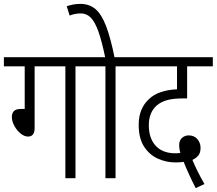

<svg xmlns="http://www.w3.org/2000/svg" viewBox="-20 -916 1114 987"><path d="M158 -575V-258Q158 -214 124 -214Q105 -214 86 -229.5Q67 -245 54 -268.5Q41 -292 41 -315Q41 -334 51.5 -345Q62 -356 89 -356H107V-575H0V-622H458V-575H368V0H316V-575Z M574 -575V0H522V-575H445V-622H664V-575ZM522 -615Q504 -703 486 -753.5Q468 -804 446.5 -825.5Q425 -847 396 -847Q379 -847 364.5 -844Q350 -841 338 -836L323 -884Q338 -889 355 -892.5Q372 -896 393 -896Q439 -896 470.5 -869.5Q502 -843 525.5 -781.5Q549 -720 570 -615Z M986 51Q970 20 952.5 -18Q935 -56 924 -84Q906 -81 882 -81Q835 -81 791.5 -100.5Q748 -120 720.5 -162.5Q693 -205 693 -274Q693 -319 707 -351.5Q721 -384 745 -406Q771 -431 808 -443Q845 -455 890 -457V-575H651V-622H1074V-575H942V-410H919Q871 -410 840 -401.5Q809 -393 787 -375Q767 -358 756 -332.5Q745 -307 745 -272Q745 -205 780.5 -166.5Q816 -128 882 -128Q888 -128 894.5 -128.5Q901 -129 907 -130Q901 -150 901 -169Q901 -194 915.5 -207Q930 -220 950 -220Q978 -220 994.5 -201Q1011 -182 1011 -156Q1011 -130 999 -116Q987 -102 969 -94Q981 -65 997 -33Q1013 -1 1031 30Z"/></svg>

Font: Noto Sans Devanagari UI Condensed Light
Style: Regular
Weight: 300
Width: 3
Designer: Jelle Bosma - Monotype Design Team
Foundry: Monotype Imaging Inc.
Version: Version 2.004; ttfautohint (v1.8.4.7-5d5b)